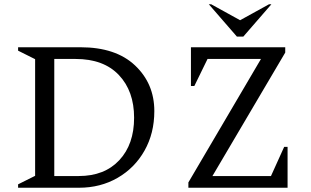

<svg xmlns="http://www.w3.org/2000/svg" viewBox="-20 -882 1461 902"><path d="M65 0V-16L145 -56V-604L65 -644V-660H358Q524 -660 614.5 -574.5Q705 -489 705 -360Q705 -256 659 -174.5Q613 -93 532.5 -46.5Q452 0 351 0ZM335 -605H235V-55H350Q471 -55 540.5 -129.5Q610 -204 610 -329Q610 -454 538.5 -529.5Q467 -605 335 -605ZM865 0V-25L1206 -605H955L893 -478H877V-660H1320V-635L978 -55H1253L1315 -192H1331V0ZM1093 -710 961 -862H972L1108 -787L1244 -862H1255L1123 -710Z"/></svg>

Font: Spectral
Style: Regular
Weight: 400
Designer: Jean-Baptiste Levee
Foundry: Production Type
Version: Version 1.002